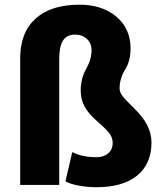

<svg xmlns="http://www.w3.org/2000/svg" viewBox="-20 -782 689 812"><path d="M230.5 0H65.4V-536.6Q65.4 -644.5 130.6 -703.4Q195.8 -762.2 316.4 -762.2Q412.1 -762.2 472.2 -711.4Q532.2 -660.6 532.2 -576.7Q532.2 -524.4 509 -487.3Q485.8 -450.2 485.8 -407.7Q485.8 -392.6 497.8 -376.5Q509.8 -360.4 550.8 -320.3Q620.6 -252.4 620.6 -179.7Q620.6 -88.4 559.8 -39.3Q499 9.8 387.7 9.8Q351.1 9.8 314.2 3.2Q277.3 -3.4 256.8 -15.1L285.6 -138.7Q327.1 -117.2 388.7 -117.2Q418 -117.2 437.3 -133.1Q456.5 -148.9 456.5 -178.2Q456.5 -198.2 444.3 -215.8Q432.1 -233.4 393.1 -267.1Q354 -300.8 337.6 -331.8Q321.3 -362.8 321.3 -398.9Q321.3 -449.2 344.2 -490.2Q367.2 -531.2 367.2 -569.8Q367.2 -598.6 347.7 -617.2Q328.1 -635.7 298.3 -635.7Q262.2 -635.7 246.3 -610.4Q230.5 -585 230.5 -534.2Z"/></svg>

Font: Roboto Black
Style: Regular
Weight: 900
Designer: Google
Version: Version 2.134; 2016